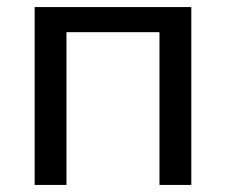

<svg xmlns="http://www.w3.org/2000/svg" viewBox="-20 -523 639 543"><path d="M78 0V-503H521V0H431V-432H168V0Z"/></svg>

Font: Mulish Medium
Style: Regular
Weight: 500
Designer: Vernon Adams
Foundry: Vernon Adams
Version: Version 3.603; ttfautohint (v1.8.3)